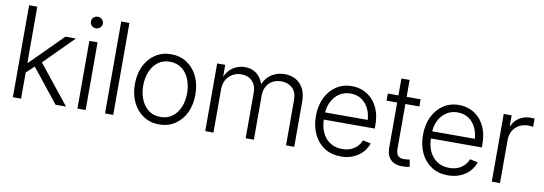

<svg xmlns="http://www.w3.org/2000/svg" viewBox="-56 -1108 4242 1496"><g transform="rotate(10 2064.5 -360.0)"><path d="M136.2 -201.7V-285.2H147.5L397.9 -535.6H481L233.9 -288.1L226.6 -287.1ZM76.7 0V-727.5H141.6V0ZM414.1 0 194.8 -275.4 241.2 -320.3 497.1 0Z M587.4 0V-535.6H652.3V0ZM620.1 -640.6Q600.6 -640.6 586.7 -654.1Q572.8 -667.5 572.8 -686.5Q572.8 -706.1 586.7 -719.2Q600.6 -732.4 620.1 -732.4Q639.6 -732.4 653.6 -719.2Q667.5 -706.1 667.5 -686.5Q667.5 -667.5 653.6 -654.1Q639.6 -640.6 620.1 -640.6Z M870.6 -727.5V0H805.7V-727.5Z M1234.4 11.2Q1164.1 11.2 1110.1 -24.2Q1056.2 -59.6 1025.6 -122.1Q995.1 -184.6 995.1 -265.6Q995.1 -347.7 1025.6 -410.4Q1056.2 -473.1 1110.1 -508.5Q1164.1 -543.9 1234.4 -543.9Q1305.2 -543.9 1359.1 -508.5Q1413.1 -473.1 1443.4 -410.4Q1473.6 -347.7 1473.6 -265.6Q1473.6 -184.6 1443.4 -122.1Q1413.1 -59.6 1359.1 -24.2Q1305.2 11.2 1234.4 11.2ZM1234.4 -47.9Q1289.6 -47.9 1328.4 -76.9Q1367.2 -106 1387.7 -155.3Q1408.2 -204.6 1408.2 -265.6Q1408.2 -327.1 1387.7 -377Q1367.2 -426.8 1328.1 -455.8Q1289.1 -484.9 1234.4 -484.9Q1180.2 -484.9 1141.4 -455.8Q1102.5 -426.8 1081.8 -377.2Q1061 -327.6 1061 -265.6Q1061 -204.6 1081.8 -155.3Q1102.5 -106 1141.1 -76.9Q1179.7 -47.9 1234.4 -47.9Z M1598.6 0V-535.6H1662.1L1662.6 -416.5H1654.3Q1666.5 -460 1691.4 -488.3Q1716.3 -516.6 1749.5 -530.8Q1782.7 -544.9 1818.4 -544.9Q1878.4 -544.9 1918.5 -508.5Q1958.5 -472.2 1969.2 -413.6H1957Q1967.3 -453.6 1992.2 -483.2Q2017.1 -512.7 2053.5 -528.8Q2089.8 -544.9 2132.8 -544.9Q2181.6 -544.9 2220 -523.7Q2258.3 -502.4 2280.5 -460.7Q2302.7 -418.9 2302.7 -357.4V0H2237.8V-356.4Q2237.8 -422.4 2202.6 -453.6Q2167.5 -484.9 2116.2 -484.9Q2076.7 -484.9 2046.9 -468.3Q2017.1 -451.7 2000.2 -421.1Q1983.4 -390.6 1983.4 -350.1V0H1918.5V-362.3Q1918.5 -418.9 1885.3 -451.9Q1852.1 -484.9 1799.8 -484.9Q1763.2 -484.9 1732.2 -467.8Q1701.2 -450.7 1682.4 -418.7Q1663.6 -386.7 1663.6 -341.3V0Z M2672.4 11.2Q2597.2 11.2 2542.2 -24.2Q2487.3 -59.6 2457.3 -122.1Q2427.2 -184.6 2427.2 -265.6Q2427.2 -346.7 2457.3 -409.4Q2487.3 -472.2 2540.8 -508.1Q2594.2 -543.9 2664.1 -543.9Q2711.4 -543.9 2753.4 -526.6Q2795.4 -509.3 2827.4 -475.1Q2859.4 -440.9 2877.7 -390.6Q2896 -340.3 2896 -274.9V-249H2467.8V-305.7H2860.4L2831.1 -285.2Q2831.1 -343.3 2810.8 -388.4Q2790.5 -433.6 2752.9 -459.5Q2715.3 -485.4 2664.1 -485.4Q2612.8 -485.4 2574.2 -459Q2535.6 -432.6 2514.2 -387.9Q2492.7 -343.3 2492.7 -288.1V-257.3Q2492.7 -194.8 2514.6 -147.5Q2536.6 -100.1 2576.9 -74Q2617.2 -47.9 2672.4 -47.9Q2710.9 -47.9 2741 -60.3Q2771 -72.8 2791.3 -94.2Q2811.5 -115.7 2821.3 -142.6L2884.3 -129.4Q2872.6 -90.3 2843.3 -58.3Q2814 -26.4 2770.5 -7.6Q2727.1 11.2 2672.4 11.2Z M3208.5 -535.6V-479H2948.7V-535.6ZM3032.7 -669.4H3097.7V-124.5Q3097.7 -86.4 3114.5 -69.1Q3131.3 -51.8 3167.5 -54.2Q3175.3 -54.7 3186 -55.7Q3196.8 -56.6 3206.1 -58.1L3215.3 -2Q3204.1 0.5 3190.9 2Q3177.7 3.4 3165.5 3.4Q3101.6 6.3 3067.1 -26.4Q3032.7 -59.1 3032.7 -119.6Z M3519.5 11.2Q3444.3 11.2 3389.4 -24.2Q3334.5 -59.6 3304.4 -122.1Q3274.4 -184.6 3274.4 -265.6Q3274.4 -346.7 3304.4 -409.4Q3334.5 -472.2 3387.9 -508.1Q3441.4 -543.9 3511.2 -543.9Q3558.6 -543.9 3600.6 -526.6Q3642.6 -509.3 3674.6 -475.1Q3706.5 -440.9 3724.9 -390.6Q3743.2 -340.3 3743.2 -274.9V-249H3314.9V-305.7H3707.5L3678.2 -285.2Q3678.2 -343.3 3658 -388.4Q3637.7 -433.6 3600.1 -459.5Q3562.5 -485.4 3511.2 -485.4Q3460 -485.4 3421.4 -459Q3382.8 -432.6 3361.3 -387.9Q3339.8 -343.3 3339.8 -288.1V-257.3Q3339.8 -194.8 3361.8 -147.5Q3383.8 -100.1 3424.1 -74Q3464.4 -47.9 3519.5 -47.9Q3558.1 -47.9 3588.1 -60.3Q3618.2 -72.8 3638.4 -94.2Q3658.7 -115.7 3668.5 -142.6L3731.4 -129.4Q3719.7 -90.3 3690.4 -58.3Q3661.1 -26.4 3617.7 -7.6Q3574.2 11.2 3519.5 11.2Z M3865.7 0V-535.6H3928.7V-450.7H3932.1Q3948.7 -492.2 3987.5 -517.6Q4026.4 -543 4077.6 -543Q4085.9 -543 4094.5 -542.5Q4103 -542 4108.9 -541.5V-476.6Q4105.5 -477.1 4094.5 -478.5Q4083.5 -480 4070.3 -480Q4030.8 -480 3999 -462.6Q3967.3 -445.3 3949 -414.1Q3930.7 -382.8 3930.7 -340.8V0Z"/></g></svg>

Font: Inter 20pt Light
Style: Regular
Weight: 300
Version: Version 4.001;git-66647c0bb